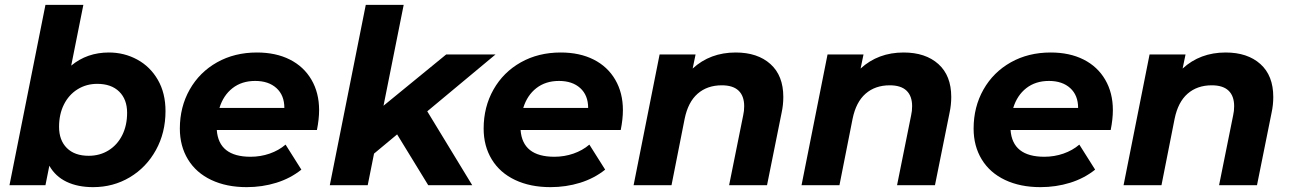

<svg xmlns="http://www.w3.org/2000/svg" viewBox="-20 -762 5315 790"><path d="M661 -305Q661 -216 621.5 -144.5Q582 -73 514 -32.5Q446 8 363 8Q300 8 254 -14Q208 -36 183 -80L167 0H19L167 -742H323L273 -492Q338 -546 428 -546Q491 -546 544.5 -517Q598 -488 629.5 -433.5Q661 -379 661 -305ZM503 -298Q503 -353 470.5 -385Q438 -417 380 -417Q335 -417 299 -394.5Q263 -372 243 -332Q223 -292 223 -240Q223 -185 255 -153Q287 -121 345 -121Q391 -121 427 -143.5Q463 -166 483 -206Q503 -246 503 -298Z M1284 -227H872Q880 -117 1011 -117Q1052 -117 1089.5 -130Q1127 -143 1155 -167L1220 -64Q1175 -28 1117 -10Q1059 8 995 8Q912 8 849.5 -21.5Q787 -51 753.5 -106Q720 -161 720 -233Q720 -322 760.5 -393.5Q801 -465 873 -505.5Q945 -546 1037 -546Q1115 -546 1172.5 -517Q1230 -488 1261.5 -434Q1293 -380 1293 -309Q1293 -272 1284 -227ZM883 -318H1150Q1150 -370 1117.5 -399.5Q1085 -429 1030 -429Q975 -429 937 -399.5Q899 -370 883 -318Z M1738 -304 1923 0H1742L1614 -209L1519 -130L1493 0H1337L1485 -742H1641L1558 -327L1816 -538H2019Z M2534 -227H2122Q2130 -117 2261 -117Q2302 -117 2339.5 -130Q2377 -143 2405 -167L2470 -64Q2425 -28 2367 -10Q2309 8 2245 8Q2162 8 2099.5 -21.5Q2037 -51 2003.5 -106Q1970 -161 1970 -233Q1970 -322 2010.5 -393.5Q2051 -465 2123 -505.5Q2195 -546 2287 -546Q2365 -546 2422.5 -517Q2480 -488 2511.5 -434Q2543 -380 2543 -309Q2543 -272 2534 -227ZM2133 -318H2400Q2400 -370 2367.5 -399.5Q2335 -429 2280 -429Q2225 -429 2187 -399.5Q2149 -370 2133 -318Z M3203 -363Q3203 -330 3196 -298L3136 0H2980L3038 -288Q3042 -305 3042 -325Q3042 -367 3019 -389Q2996 -411 2950 -411Q2890 -411 2850.5 -376.5Q2811 -342 2797 -273L2743 0H2587L2694 -538H2842L2830 -480Q2902 -546 3007 -546Q3097 -546 3150 -498.5Q3203 -451 3203 -363Z M3894 -363Q3894 -330 3887 -298L3827 0H3671L3729 -288Q3733 -305 3733 -325Q3733 -367 3710 -389Q3687 -411 3641 -411Q3581 -411 3541.5 -376.5Q3502 -342 3488 -273L3434 0H3278L3385 -538H3533L3521 -480Q3593 -546 3698 -546Q3788 -546 3841 -498.5Q3894 -451 3894 -363Z M4550 -227H4138Q4146 -117 4277 -117Q4318 -117 4355.5 -130Q4393 -143 4421 -167L4486 -64Q4441 -28 4383 -10Q4325 8 4261 8Q4178 8 4115.5 -21.5Q4053 -51 4019.5 -106Q3986 -161 3986 -233Q3986 -322 4026.5 -393.5Q4067 -465 4139 -505.5Q4211 -546 4303 -546Q4381 -546 4438.5 -517Q4496 -488 4527.5 -434Q4559 -380 4559 -309Q4559 -272 4550 -227ZM4149 -318H4416Q4416 -370 4383.5 -399.5Q4351 -429 4296 -429Q4241 -429 4203 -399.5Q4165 -370 4149 -318Z M5219 -363Q5219 -330 5212 -298L5152 0H4996L5054 -288Q5058 -305 5058 -325Q5058 -367 5035 -389Q5012 -411 4966 -411Q4906 -411 4866.5 -376.5Q4827 -342 4813 -273L4759 0H4603L4710 -538H4858L4846 -480Q4918 -546 5023 -546Q5113 -546 5166 -498.5Q5219 -451 5219 -363Z"/></svg>

Font: Idrija
Style: Bold Italic
Weight: 700
Italic angle: -11.3°
Designer: Julieta Ulanovsky
Foundry: Julieta Ulanovsky
Version: Version 7.200